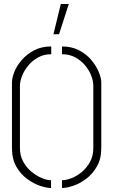

<svg xmlns="http://www.w3.org/2000/svg" viewBox="-20 -938 568 963"><path d="M248 -766 285 -918H325L276 -766ZM291 5V-34Q312 -34 339 -44.5Q366 -55 390.5 -75.5Q415 -96 431.5 -126Q448 -156 448 -195V-508Q448 -532 437.5 -559Q427 -586 406.5 -610.5Q386 -635 357 -650.5Q328 -666 291 -666V-705Q340 -705 377 -685.5Q414 -666 438.5 -636.5Q463 -607 475.5 -576.5Q488 -546 488 -524V-195Q488 -141 466 -103Q444 -65 412 -41Q380 -17 347 -6Q314 5 291 5ZM236 5Q214 5 181 -6Q148 -17 115.5 -41Q83 -65 61.5 -103Q40 -141 40 -195V-524Q40 -547 52 -577.5Q64 -608 89 -637Q114 -666 151 -685.5Q188 -705 237 -705V-666Q200 -666 171 -650Q142 -634 121.5 -609Q101 -584 90.5 -557Q80 -530 80 -508V-195Q80 -157 96.5 -127Q113 -97 138 -76.5Q163 -56 189.5 -45Q216 -34 236 -34Z"/></svg>

Font: Stick No Bills ExtraLight ExtraLight
Style: Regular
Weight: 250
Version: Version 2.000